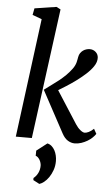

<svg xmlns="http://www.w3.org/2000/svg" viewBox="-68 -849 671 1165"><g transform="rotate(5 268.0 -266.5)"><path d="M245.1 24.4Q260.3 27.8 271.5 37.8Q282.7 47.9 290.3 61.8Q297.9 75.7 301.8 92.8Q305.7 109.9 305.7 127Q305.7 156.7 296.6 182.1Q287.6 207.5 274.2 226.8Q260.7 246.1 245.4 258.1Q230 270 217.3 273.4L179.2 253.4V240.7Q196.3 227.1 206.1 206.8Q215.8 186.5 215.8 163.1Q215.8 154.8 213.1 145.3Q210.4 135.7 205.6 127.4Q200.7 119.1 194.3 113Q188 106.9 180.7 105.5L181.2 73.7ZM144.5 -723.6 87.4 -744.6 95.2 -785.2 228 -805.7 253.4 -792.5 147.9 0H50.3ZM194.8 -297.9 195.8 -298.3H194.8Q219.2 -317.4 241.5 -333Q263.7 -348.6 283.7 -364.7Q303.7 -380.9 322.5 -399.2Q341.3 -417.5 358.9 -441.4Q366.7 -452.1 371.3 -461.9Q376 -471.7 378.4 -480.7Q380.9 -489.7 382.3 -498.3Q383.8 -506.8 385.3 -514.6Q387.7 -528.3 394.5 -538.3Q401.4 -548.3 410.6 -554.9Q419.9 -561.5 430.7 -564.7Q441.4 -567.9 451.7 -567.9Q472.7 -567.9 487.8 -554.4Q502.9 -541 503.9 -520Q504.4 -507.3 500.2 -493.9Q496.1 -480.5 486.3 -466.3Q469.2 -441.4 442.4 -417.2Q415.5 -393.1 386.2 -371.6Q356.9 -350.1 328.9 -332.5Q300.8 -314.9 281.7 -303.2L408.2 -106.4Q421.4 -85.9 437.3 -73Q453.1 -60.1 464.4 -60.1Q474.1 -60.1 488.8 -66.9Q503.4 -73.7 519 -88.9L535.6 -59.1Q528.3 -47.9 515.6 -35.6Q502.9 -23.4 486.1 -13.4Q469.2 -3.4 449.5 3.2Q429.7 9.8 409.2 9.8Q388.2 9.8 367.9 -2.4Q347.7 -14.6 332 -43.5Z"/></g></svg>

Font: Merriweather
Style: Italic
Weight: 400
Italic angle: -7°
Designer: Eben Sorkin ( eben@eyebytes.com )
Foundry: Eben Sorkin ( eben@eyebytes.com )
Version: Version 1.005; ttfautohint (v0.97) -l 13 -r 13 -G 200 -x 24 